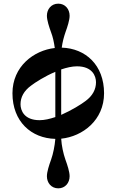

<svg xmlns="http://www.w3.org/2000/svg" viewBox="-20 -746 636 1048"><path d="M314 -119V-367C344 -377 373 -384 400 -384C484 -384 504 -331 504 -297C504 -259 486 -223 446 -194C424 -177 371 -144 314 -119ZM48 -237C48 -82 151 9 282 12C279 50 270 94 259 125C248 155 236 192 236 216C236 252 260 282 298 282C336 282 360 252 360 216C360 192 348 155 337 125C326 94 316 49 314 11C431 -1 548 -90 548 -237C548 -391 447 -482 317 -486C321 -516 329 -546 337 -569C348 -599 360 -636 360 -660C360 -696 336 -726 298 -726C260 -726 236 -696 236 -660C236 -636 248 -599 259 -569C268 -546 275 -515 279 -484C164 -471 48 -383 48 -237ZM92 -177C92 -215 110 -250 150 -279C172 -296 225 -330 282 -354V-107C252 -97 223 -90 196 -90C112 -90 92 -143 92 -177Z"/></svg>

Font: Old Standard
Style: Bold
Weight: 700
Designer: Alexey Kryukov <alexios@thessalonica.org.ru>
Version: Version 2.0.2